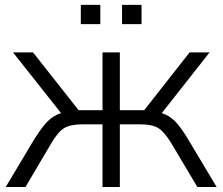

<svg xmlns="http://www.w3.org/2000/svg" viewBox="-20 -749 892 769"><path d="M116.2 -189.5Q148.4 -241.2 171.9 -264.2Q195.3 -287.1 224.6 -295.9L32.2 -539.1H112.3L294.9 -307.6H390.6V-539.1H460V-307.6H557.6L739.3 -539.1H819.3L627.9 -295.9Q657.2 -287.1 680.7 -263.7Q704.1 -240.2 734.4 -189.5L847.7 0H770.5L667 -173.8Q638.7 -220.7 614.3 -235.8Q589.8 -251 542 -251H460V0H390.6V-251H309.6Q261.7 -251 236.8 -235.8Q211.9 -220.7 184.6 -173.8L82 0H2.9ZM303.7 -652.3V-729.5H381.8V-652.3ZM468.8 -652.3V-729.5H546.9V-652.3Z"/></svg>

Font: Min Sans Light
Style: Regular
Weight: 300
Designer: Jinseong-Kim, NotoSansCJK, Nunito
Foundry: Jinseong-Kim
Version: Version 1.400;Glyphs 3.1.2 (3151)